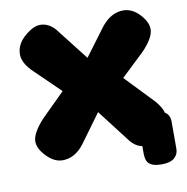

<svg xmlns="http://www.w3.org/2000/svg" viewBox="-86 -768 935 958"><g transform="rotate(-10 381.5 -289.5)"><path d="M657 105.8Q701 105.8 721.5 87.8Q742 69.8 742 42.4V-93.5Q742 -129.5 719 -143.8Q696 -158.2 655 -158.2Q636 -158.2 621.5 -153.6Q607 -149.1 597 -140.9Q587 -132.7 582 -121.9Q577 -111.2 577 -98.7V33.3Q577 59.4 583.5 74.4Q590 89.4 607.5 97.6Q625 105.8 657 105.8ZM657 105.8Q701 105.8 721.5 87.8Q742 69.8 742 42.4V-93.5Q742 -129.5 719 -143.8Q696 -158.2 655 -158.2Q636 -158.2 621.5 -153.6Q607 -149.1 597 -140.9Q587 -132.7 582 -121.9Q577 -111.2 577 -98.7V33.3Q577 59.4 583.5 74.4Q590 89.4 607.5 97.6Q625 105.8 657 105.8ZM233 -340 96 -473Q55 -517 55 -557Q55 -606 97 -644Q143 -685 179 -685Q223 -685 256 -646L384 -482L490 -624Q539 -684 600 -684Q642 -684 678 -649Q719 -607 719 -569Q719 -525 660 -464L542 -352L677 -211Q719 -164 719 -128Q719 -78 677 -41Q631 1 595 1Q550 1 518 -38L389 -206L283 -61Q236 0 174 0Q133 0 96 -37Q55 -78 55 -116Q55 -157 113 -221Z"/></g></svg>

Font: Coiny 2.0
Style: Regular
Weight: 400
Version: Version 1.001 July 11, 2018